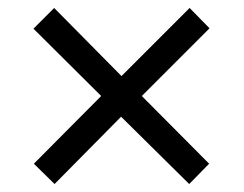

<svg xmlns="http://www.w3.org/2000/svg" viewBox="-20 -594 612 482"><path d="M456 -574 506 -523 336 -353 505 -183 455 -132 284 -301 117 -132 65 -183 234 -353 64 -522 116 -574 285 -403Z"/></svg>

Font: Noto Sans Buhid
Style: Regular
Weight: 400
Designer: Monotype Design Team
Foundry: Monotype Imaging Inc.
Version: Version 2.001